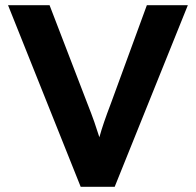

<svg xmlns="http://www.w3.org/2000/svg" viewBox="-20 -720 755 740"><path d="M291 0 11 -700H171L316 -323Q333 -280 343.5 -250Q354 -220 363 -191Q371 -220 381.5 -250.5Q392 -281 408 -323L546 -700H704L422 0Z"/></svg>

Font: Readex Pro SemiBold
Style: Regular
Weight: 600
Designer: Bonnie Shaver-Troup, Thomas Jockin
Foundry: Lexend
Version: Version 1.204; ttfautohint (v1.8.4.7-5d5b)